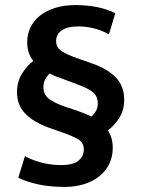

<svg xmlns="http://www.w3.org/2000/svg" viewBox="-20 -664 557 756"><path d="M78 -49Q145 -14 221 -14Q268 -14 289 -31.5Q310 -49 310 -75Q310 -101 290 -114Q270 -127 221 -144L173 -161Q112 -183 79.5 -216.5Q47 -250 47 -301Q47 -342 66 -373Q85 -404 111 -424Q87 -454 87 -498Q87 -529 100 -556Q113 -583 137.5 -602.5Q162 -622 197.5 -633Q233 -644 278 -644Q323 -644 362.5 -636Q402 -628 434 -612L409 -529Q377 -546 347.5 -553Q318 -560 289 -560Q246 -560 223.5 -544.5Q201 -529 201 -503Q201 -490 205.5 -481Q210 -472 221 -464Q232 -456 250 -448Q268 -440 295 -431L343 -414Q403 -393 436 -359Q469 -325 469 -272Q469 -230 449.5 -199.5Q430 -169 405 -151Q424 -121 424 -81Q424 -48 410.5 -19.5Q397 9 372.5 29Q348 49 313 60.5Q278 72 235 72Q178 72 133 62.5Q88 53 52 36ZM365 -256Q365 -285 346.5 -300.5Q328 -316 284 -332L228 -353Q214 -358 200.5 -363Q187 -368 176 -375Q165 -365 158 -351.5Q151 -338 151 -321Q151 -292 171.5 -276Q192 -260 230 -246L287 -227Q301 -222 314.5 -216.5Q328 -211 340 -205Q351 -215 358 -227.5Q365 -240 365 -256Z"/></svg>

Font: Mukta Mahee SemiBold
Style: Regular
Weight: 600
Designer: Shuchita Grover, Noopur Datye, Girish Dalvi, Yashodeep Gholap
Foundry: Ek Type
Version: Version 2.538;PS 1.000;hotconv 16.6.51;makeotf.lib2.5.65220;